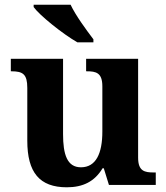

<svg xmlns="http://www.w3.org/2000/svg" viewBox="-20 -786 707 816"><path d="M309 -606H377V-619C348 -657 301 -721 280 -766H123V-756C148 -721 246 -642 309 -606ZM264 10C332 10 382 -14 416 -71H421L443 0H642V-53H634C595 -53 567 -58 567 -116V-536H346V-483H349C388 -483 415 -477 415 -419V-227C415 -134 388 -75 324 -75C265 -75 248 -130 248 -216V-536H26V-483H29C78 -483 96 -470 96 -412V-188C96 -53 148 10 264 10Z"/></svg>

Font: Noto Serif Malayalam
Style: Bold
Weight: 700
Designer: Indian type Foundry, Jelle Bosma, Monotype Design Team
Foundry: Monotype Imaging Inc.
Version: Version 2.104